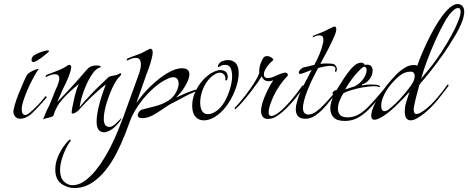

<svg xmlns="http://www.w3.org/2000/svg" viewBox="-20 -594 2346 962"><path d="M147 -283Q138 -283 138 -295Q138 -309 153.5 -318.5Q169 -328 187.5 -334Q206 -340 215 -341H220Q226 -341 226 -339Q226 -335 212 -324L188 -305Q182 -301 176 -297Q170 -293 165 -290Q153 -283 147 -283ZM82 1Q69 1 59.5 -6.5Q50 -14 47 -31Q46 -40 53.5 -66.5Q61 -93 73.5 -124.5Q86 -156 98 -183Q110 -210 116 -220Q122 -228 140 -237.5Q158 -247 169 -248Q174 -251 174 -248Q166 -238 153.5 -216Q141 -194 128 -166.5Q115 -139 105 -112Q95 -85 91 -67Q90 -62 89.5 -57Q89 -52 89 -47Q89 -18 106 -18Q117 -18 131 -31Q150 -47 168 -65.5Q186 -84 208 -112Q208 -112 212 -110L215 -107Q210 -101 194.5 -83.5Q179 -66 161.5 -47.5Q144 -29 133 -20Q122 -11 108.5 -5Q95 1 82 1Z M503 69Q464 69 464 15Q464 -3 468 -27.5Q472 -52 481 -84Q484 -97 493.5 -124.5Q503 -152 510 -171Q489 -155 462 -130.5Q435 -106 411.5 -82Q388 -58 376 -44Q368 -33 368 -37L357 -29Q350 -25 344.5 -25Q339 -25 339 -30Q339 -38 342.5 -56Q346 -74 351 -97Q356 -120 362.5 -140.5Q369 -161 375 -173Q331 -138 296.5 -101Q262 -64 248 -16Q247 -12 240.5 -9.5Q234 -7 226 -5Q219 -4 211 -1.5Q203 1 196 4Q196 2 198 -2Q200 -6 201 -8Q204 -14 207.5 -24.5Q211 -35 218 -48Q227 -65 235.5 -86Q244 -107 250 -122.5Q256 -138 256 -138L268 -165Q270 -172 272.5 -178Q275 -184 276 -190Q277 -194 277 -200Q277 -210 272.5 -216Q268 -222 254 -222Q243 -222 230.5 -217Q218 -212 207 -207Q208 -209 209.5 -213Q211 -217 212 -218Q217 -220 237.5 -228Q258 -236 276 -243Q284 -246 292.5 -250.5Q301 -255 308 -259Q310 -261 317 -265Q324 -269 326 -269H328Q337 -269 337 -255Q335 -240 326 -216Q318 -194 307.5 -173Q297 -152 295 -147L267 -83Q309 -126 345 -165.5Q381 -205 413 -243Q432 -266 460 -266Q465 -266 471.5 -265.5Q478 -265 482 -263Q487 -261 484.5 -258.5Q482 -256 479 -255Q463 -251 446 -228Q429 -205 414.5 -173.5Q400 -142 391 -111.5Q382 -81 380 -63Q380 -62 379.5 -60.5Q379 -59 379 -57Q395 -77 411 -94.5Q427 -112 443 -129Q461 -148 480 -165.5Q499 -183 518 -202Q523 -208 529.5 -210.5Q536 -213 543 -214Q552 -216 560 -217.5Q568 -219 575 -223Q582 -228 584.5 -227Q587 -226 587 -225V-223Q587 -217 579 -210Q567 -199 554 -175.5Q541 -152 530.5 -124.5Q520 -97 513 -74Q500 -29 500 1Q500 42 528 42Q543 42 560.5 25Q578 8 588 -2Q589 -2 589.5 -1.5Q590 -1 589 -1Q586 12 557 40Q543 54 527 61.5Q511 69 503 69Z M352 348Q321 348 293 330.5Q265 313 259 279Q258 273 257.5 267.5Q257 262 257 256Q257 224 269 194.5Q281 165 297.5 141.5Q314 118 327 107Q331 103 333 106.5Q335 110 334 112Q321 128 309 153Q297 178 289 206Q281 234 281 259Q281 297 300.5 315.5Q320 334 343 334Q374 334 403 313.5Q432 293 457.5 262Q483 231 502 199Q521 167 533 144Q555 101 571 60.5Q587 20 597 -5L678 -229Q680 -236 683 -248Q686 -260 686 -272Q686 -285 681 -294.5Q676 -304 660 -304Q649 -304 637 -299.5Q625 -295 615 -290V-293Q616 -298 619 -301Q623 -303 643 -310.5Q663 -318 680 -324Q688 -327 696.5 -331.5Q705 -336 712 -340L732 -350H733Q745 -350 745 -332Q745 -324 743 -314Q741 -304 738 -293Q732 -270 724 -248.5Q716 -227 714 -222L663 -77Q694 -123 735 -162.5Q776 -202 817.5 -227Q859 -252 891 -252Q929 -252 929 -222Q929 -199 909 -165Q889 -131 862 -105Q885 -116 908.5 -126Q932 -136 954 -143Q964 -146 964 -142Q964 -137 950 -131Q930 -124 900.5 -107.5Q871 -91 831 -71L764 -27Q726 -2 693 -2Q670 -2 670 -17Q670 -25 677 -34Q684 -43 692 -45Q723 -53 758 -62Q793 -71 821 -88Q847 -104 861 -129.5Q875 -155 875 -175Q875 -189 868.5 -198Q862 -207 848 -207Q836 -207 821 -200Q785 -184 749 -152Q713 -120 684 -81Q655 -42 637 -2Q624 34 606 80Q588 126 564 173Q540 220 508.5 259.5Q477 299 438 323.5Q399 348 352 348Z M1000 9Q976 9 959.5 -9Q943 -27 943 -65Q943 -99 958 -133Q973 -167 998.5 -194.5Q1024 -222 1055 -236Q1063 -239 1070 -241Q1077 -243 1084 -243Q1099 -243 1110 -235Q1121 -227 1121 -210Q1121 -206 1120.5 -203Q1120 -200 1119 -196Q1118 -192 1113.5 -191Q1109 -190 1109 -194Q1111 -211 1102.5 -220.5Q1094 -230 1081 -230Q1072 -230 1064 -226Q1039 -214 1020.5 -189.5Q1002 -165 992.5 -136Q983 -107 983 -80Q984 -22 1022 -22Q1043 -22 1066 -39Q1089 -56 1106 -86Q1123 -116 1133 -150.5Q1143 -185 1143 -213Q1143 -230 1139 -244Q1135 -258 1125 -265Q1120 -269 1109 -269Q1092 -269 1083 -262Q1077 -258 1076 -258Q1072 -258 1072 -263Q1072 -267 1076 -273Q1082 -283 1095 -288Q1108 -293 1122 -293Q1138 -293 1150 -286Q1176 -272 1176 -227Q1176 -195 1162.5 -155Q1149 -115 1125.5 -78.5Q1102 -42 1072 -19Q1036 9 1000 9Z M1318 2Q1302 0 1295 -11Q1288 -22 1288 -37Q1288 -58 1296.5 -83.5Q1305 -109 1315.5 -131Q1326 -153 1332 -164L1349 -192Q1336 -187 1326 -187Q1302 -187 1291 -211Q1287 -206 1282 -198Q1277 -190 1275 -186Q1260 -165 1239 -137.5Q1218 -110 1197 -85.5Q1176 -61 1159 -47H1158Q1157 -47 1156 -50Q1155 -53 1157 -55Q1171 -69 1185 -85.5Q1199 -102 1211 -118Q1222 -132 1236 -152Q1250 -172 1262 -192.5Q1274 -213 1279 -228Q1278 -236 1280 -253.5Q1282 -271 1297 -300Q1303 -313 1318 -313Q1328 -313 1337.5 -307.5Q1347 -302 1350 -294Q1332 -279 1319 -262Q1314 -255 1308 -243.5Q1302 -232 1302 -221Q1302 -214 1306 -208.5Q1310 -203 1322 -203Q1338 -203 1354.5 -211Q1371 -219 1385 -224Q1392 -226 1398 -228Q1404 -230 1409 -230Q1423 -230 1422 -215Q1400 -193 1382 -166.5Q1364 -140 1350 -111Q1347 -104 1341 -89.5Q1335 -75 1330.5 -59.5Q1326 -44 1326 -32Q1326 -13 1339 -13Q1344 -13 1351.5 -15.5Q1359 -18 1369 -25Q1392 -41 1416 -66.5Q1440 -92 1460.5 -118.5Q1481 -145 1494 -164Q1496 -166 1498 -166Q1500 -166 1501.5 -162Q1503 -158 1499 -153Q1468 -109 1437 -74.5Q1406 -40 1377 -19Q1360 -6 1344.5 -1.5Q1329 3 1318 2Z M1511 1Q1484 1 1473 -12Q1462 -25 1462 -46Q1462 -57 1464.5 -69Q1467 -81 1471 -94Q1476 -112 1483.5 -129.5Q1491 -147 1500 -164L1537 -235Q1538 -237 1539.5 -239Q1541 -241 1542 -243Q1536 -242 1530 -239.5Q1524 -237 1519 -235Q1512 -232 1504.5 -229.5Q1497 -227 1492 -225Q1489 -224 1484 -224Q1477 -224 1477 -229Q1477 -237 1485.5 -246Q1494 -255 1501 -256Q1512 -258 1526.5 -262Q1541 -266 1555 -269Q1569 -295 1580.5 -322Q1592 -349 1598 -377Q1600 -382 1600 -386.5Q1600 -391 1600 -395Q1600 -408 1594.5 -412.5Q1589 -417 1581 -417Q1574 -417 1564 -414Q1554 -411 1546 -406L1547 -408Q1547 -415 1550 -415L1602 -436L1633 -451Q1641 -455 1647 -458Q1653 -461 1654 -461H1655Q1665 -461 1665 -447Q1665 -437 1659 -422Q1644 -385 1624.5 -348Q1605 -311 1585 -274Q1601 -276 1614.5 -276Q1628 -276 1641 -275Q1655 -274 1661.5 -265.5Q1668 -257 1668 -248Q1668 -244 1666 -238Q1665 -234 1663 -234Q1657 -234 1659 -242Q1664 -254 1656 -259Q1648 -264 1634 -264Q1630 -264 1625 -263.5Q1620 -263 1615 -262Q1604 -261 1593 -258Q1582 -255 1574 -253L1551 -209Q1547 -202 1538.5 -183.5Q1530 -165 1520.5 -141Q1511 -117 1504.5 -93.5Q1498 -70 1498 -52Q1498 -32 1510 -24Q1517 -20 1525 -20Q1544 -20 1565 -35.5Q1586 -51 1604 -70.5Q1622 -90 1631 -100Q1633 -102 1645 -116Q1657 -130 1670.5 -146.5Q1684 -163 1690 -172Q1690 -172 1692 -170Q1694 -166 1691 -162Q1679 -146 1665.5 -128.5Q1652 -111 1638 -94Q1624 -76 1603.5 -53.5Q1583 -31 1559.5 -15Q1536 1 1511 1Z M1708 12Q1668 12 1651.5 -6Q1635 -24 1635 -51Q1635 -67 1640 -84Q1645 -101 1653 -118Q1646 -122 1646 -128Q1646 -137 1667 -144Q1676 -157 1689.5 -179.5Q1703 -202 1719.5 -225Q1736 -248 1754 -264Q1772 -280 1789 -280Q1803 -280 1807 -269Q1811 -270 1818 -270Q1847 -270 1847 -240Q1847 -217 1831 -196.5Q1815 -176 1793 -171L1794 -166Q1794 -166 1804 -167.5Q1814 -169 1821 -170Q1838 -171 1858 -170Q1878 -169 1884 -161Q1886 -159 1883.5 -158Q1881 -157 1879 -158Q1871 -162 1853 -162Q1829 -162 1796.5 -156Q1764 -150 1737 -141.5Q1710 -133 1700 -126Q1691 -112 1682 -90.5Q1673 -69 1673 -49Q1673 -31 1683.5 -18.5Q1694 -6 1722 -6Q1752 -6 1777.5 -21Q1803 -36 1825 -58.5Q1847 -81 1864 -101Q1866 -103 1878 -117Q1890 -131 1903.5 -147.5Q1917 -164 1923 -173Q1923 -173 1925 -171Q1927 -167 1924 -163Q1911 -147 1898 -129Q1885 -111 1871 -94Q1851 -69 1826.5 -44.5Q1802 -20 1773 -4Q1744 12 1708 12ZM1710 -146Q1729 -153 1740 -156Q1751 -159 1760 -163Q1769 -168 1777.5 -174.5Q1786 -181 1796 -193Q1805 -204 1811 -217.5Q1817 -231 1817 -242Q1817 -252 1811 -258Q1805 -264 1790 -250.5Q1775 -237 1758 -217Q1742 -197 1728.5 -177Q1715 -157 1710 -146Z M2037 9Q2024 9 2016 -1.5Q2008 -12 2008 -34Q2008 -61 2016 -85Q2024 -109 2032 -134Q2016 -117 2001 -101Q1986 -85 1970 -70Q1954 -54 1937 -39.5Q1920 -25 1903 -14Q1872 6 1856 6Q1840 6 1840 -14Q1840 -36 1857 -72Q1867 -94 1884.5 -120Q1902 -146 1921 -170Q1939 -193 1961 -216Q1983 -239 2008 -254.5Q2033 -270 2058 -268Q2062 -268 2071 -265Q2079 -289 2088 -311Q2097 -333 2107 -355Q2134 -415 2163.5 -465Q2193 -515 2221.5 -544.5Q2250 -574 2274 -574Q2283 -574 2292 -568Q2306 -558 2306 -536Q2306 -513 2294 -482.5Q2282 -452 2264 -421.5Q2246 -391 2229.5 -365.5Q2213 -340 2204 -327Q2167 -274 2132.5 -231.5Q2098 -189 2086 -176L2081 -168L2063 -100Q2059 -82 2056 -68.5Q2053 -55 2053 -46Q2053 -31 2059 -25Q2061 -23 2067 -23Q2075 -23 2084.5 -28Q2094 -33 2104 -40Q2139 -66 2170.5 -103.5Q2202 -141 2223 -171Q2224 -172 2226 -170Q2229 -165 2226 -162Q2213 -145 2199 -126.5Q2185 -108 2170 -90Q2156 -73 2140 -57Q2124 -41 2107 -27Q2087 -11 2069 -1Q2051 9 2037 9ZM2090 -200Q2104 -217 2117.5 -233Q2131 -249 2148.5 -271.5Q2166 -294 2191 -332Q2200 -345 2220 -378.5Q2240 -412 2258 -448Q2270 -473 2279 -496.5Q2288 -520 2288 -535Q2288 -554 2275 -554Q2263 -554 2244.5 -535.5Q2226 -517 2205 -479Q2183 -440 2160.5 -389.5Q2138 -339 2119.5 -289Q2101 -239 2090 -200ZM1906 -37Q1916 -37 1927.5 -46Q1939 -55 1947 -62Q1967 -79 1987.5 -102Q2008 -125 2024.5 -146Q2041 -167 2047 -178Q2052 -186 2055 -196Q2058 -206 2058 -214Q2058 -222 2053.5 -228.5Q2049 -235 2036 -235Q2007 -235 1981 -213.5Q1955 -192 1932 -163Q1913 -138 1901.5 -112Q1890 -86 1890 -66Q1890 -37 1906 -37Z"/></svg>

Font: Grey Qo
Style: Regular
Weight: 400
Designer: Robert E. Leuschke
Foundry: Robert E. Leuschke
Version: Version 2.010